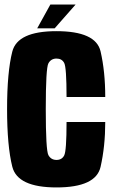

<svg xmlns="http://www.w3.org/2000/svg" viewBox="-20 -817 498 841"><path d="M227.5 4Q56.5 4 33.8 -87Q11 -178 11 -339.5Q11 -501 33.8 -590.8Q56.5 -680.5 227 -680.5Q400 -680.5 420.5 -592Q441 -503.5 441 -392H271.5Q271.5 -522 261.2 -541.2Q251 -560.5 227.5 -560.5Q203.5 -560.5 192 -539.5Q180.5 -518.5 180.5 -339.5Q180.5 -158.5 192 -137.5Q203.5 -116.5 227.5 -116.5Q251 -116.5 261.2 -136.2Q271.5 -156 271.5 -282.5H441Q441 -176 420.5 -86Q400 4 227.5 4ZM143 -693 200.5 -797H311L219.5 -693Z"/></svg>

Font: Anybody Condensed ExtraBold
Style: Regular
Weight: 800
Width: 3
Designer: Tyler Finck
Foundry: Etcetera Type Company
Version: Version 1.010; ttfautohint (v1.8.3) -l 8 -r 50 -G 200 -x 14 